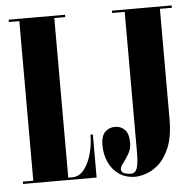

<svg xmlns="http://www.w3.org/2000/svg" viewBox="-51 -752 828 815"><g transform="rotate(-5 362.5 -344.5)"><path d="M15.5 0V-10H60V-690H15.5V-700H255.5V-690H209V-10H226.5Q256 -10 276.8 -36.5Q297.5 -63 308.2 -103Q319 -143 319 -183.5H329V0ZM494.5 11Q452.5 11 423.8 -9.2Q395 -29.5 380.2 -62.5Q365.5 -95.5 365.5 -134.5Q365.5 -173 382.5 -190.2Q399.5 -207.5 425.5 -207.5Q450.5 -207.5 467 -190.2Q483.5 -173 483.5 -134.5Q483.5 -109 471.2 -88Q459 -67 446.8 -51.5Q434.5 -36 434.5 -26.5Q434.5 -12.5 448.5 -8Q462.5 -3.5 475.5 -3.5Q494.5 -3.5 501.8 -23.8Q509 -44 509 -95.5V-690H455.5V-700H710V-690H659V-223.5Q659 -146.5 639.5 -99.8Q620 -53 592 -29Q564 -5 537 3Q510 11 494.5 11Z"/></g></svg>

Font: Imbue 100pt Black
Style: Regular
Weight: 900
Designer: Tyler Finck
Foundry: Etcetera Type Company
Version: Version 1.102; ttfautohint (v1.8.3)